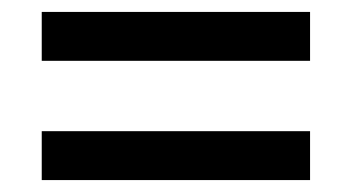

<svg xmlns="http://www.w3.org/2000/svg" viewBox="-20 -521 590 322"><path d="M50 -219V-301H500V-219ZM50 -419V-501H500V-419Z"/></svg>

Font: Golos Text VF
Style: Regular
Weight: 400
Designer: A.Korolkova, Vitaly Kuzmin
Foundry: ParaType Ltd
Version: Version 2.003